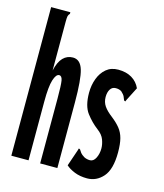

<svg xmlns="http://www.w3.org/2000/svg" viewBox="-103 -743 707 830"><g transform="rotate(15 250.0 -327.5)"><path d="M23 -665H109V-658Q103 -652 101.5 -645Q100 -638 100 -621V-402Q109 -442 127 -460.5Q145 -479 171 -479Q204 -479 216.5 -438Q229 -397 229 -293V0H152V-291Q152 -351 148.5 -370.5Q145 -390 133 -390Q119 -390 109.5 -360Q100 -330 100 -263V0H23Z M364 10Q332 10 307.5 0Q283 -10 269 -23L294 -96L297 -106L303 -103Q307 -96 312 -89.5Q317 -83 330 -75Q342 -69 356 -69Q372 -69 381.5 -88Q391 -107 391 -131Q391 -149 383.5 -169.5Q376 -190 353 -207Q324 -229 300.5 -260Q277 -291 277 -350Q277 -384 288 -413.5Q299 -443 320.5 -461Q342 -479 374 -479Q410 -479 435 -464Q460 -449 472 -422L442 -363L438 -354L432 -357Q429 -365 425.5 -373Q422 -381 410 -392Q400 -399 384 -399Q368 -399 359.5 -385.5Q351 -372 351 -351Q351 -328 363 -310.5Q375 -293 400 -274Q423 -256 437.5 -238Q452 -220 458.5 -195.5Q465 -171 465 -133Q465 -57 435.5 -23.5Q406 10 364 10Z"/></g></svg>

Font: Inconsolata UltraCondensed ExtraBold
Style: Regular
Weight: 800
Width: 1
Monospace: yes
Designer: Raph Levien, Cyreal, Brenton Simpson
Foundry: Raph Levien, Cyreal, Google
Version: Version 3.001; ttfautohint (v1.8.2.53-6de2)